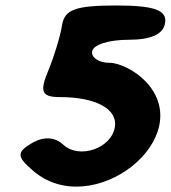

<svg xmlns="http://www.w3.org/2000/svg" viewBox="-20 -737 623 700"><path d="M206 -644C200 -605 176 -527 155 -477C124 -402 132 -383 199 -383C328 -383 409 -340 399 -275C387 -196 269 -155 210 -210C180 -238 138 -240 96 -215C40 -182 41 -166 100 -115C317 73 707 -235 511 -440C475 -478 417 -508 379 -508C341 -508 312 -527 316 -550C320 -574 377 -592 448 -592C531 -592 576 -612 582 -654C589 -700 542 -717 404 -717C254 -717 215 -702 206 -644Z"/></svg>

Font: Hussar Skorodowane
Style: Ky
Weight: 700
Foundry: Cannot Into Space Fonts
Version: Version 0.892